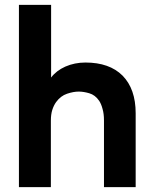

<svg xmlns="http://www.w3.org/2000/svg" viewBox="-20 -767 631 787"><path d="M330.1 -510.7Q286.1 -510.7 248 -494.1Q210.9 -477.5 189.5 -449.2Q189.5 -547.9 189.5 -747.1Q156.2 -747.1 57.6 -747.1Q57.6 -723.6 57.6 -653.3Q57.6 -490.2 57.6 0Q90.8 0 188.5 0Q188.5 -68.4 188.5 -272.5Q188.5 -297.9 194.3 -316.4Q200.2 -335 210 -348.6Q228.5 -374 254.9 -382.8Q281.2 -391.6 302.7 -391.6Q322.3 -391.6 345.7 -384.8Q370.1 -377.9 386.7 -353.5Q395.5 -339.8 400.4 -320.3Q406.2 -300.8 406.2 -273.4Q406.2 -181.6 406.2 0Q438.5 0 536.1 0Q536.1 -76.2 536.1 -302.7Q536.1 -402.3 482.4 -457Q428.7 -510.7 330.1 -510.7Z"/></svg>

Font: BM-Biotif
Style: Bold
Weight: 400
Designer: Deni Anggara
Version: Version 1.000;PS 001.000;hotconv 1.0.88;makeotf.lib2.5.64776